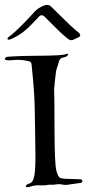

<svg xmlns="http://www.w3.org/2000/svg" viewBox="-77 -766 363 800"><path d="M257.3 -619.1Q257.3 -614.3 250.5 -610.8L228.5 -600.6Q224.6 -598.6 220.7 -598.6Q213.4 -598.6 205.1 -605Q185.1 -620.6 167.5 -638.2L108.9 -696.3Q96.2 -709 84.5 -695.8L56.6 -666.5Q40 -648.4 18.6 -631.8Q-2.4 -615.7 -31.2 -603Q-38.1 -600.6 -41.5 -600.6Q-45.9 -600.6 -45.9 -604Q-45.9 -608.4 -38.1 -614.3Q-17.1 -629.4 11.7 -658.7Q40 -687 65.9 -715.8Q77.1 -728.5 93.5 -737.1Q109.9 -745.6 119.1 -745.6Q128.9 -745.6 136.2 -738.3L175.8 -699.2Q224.1 -650.9 246.6 -633.8Q257.3 -625.5 257.3 -619.1ZM258.8 -19Q261.7 -19 263.9 -16.6Q266.1 -14.2 266.1 -11Q266.1 -7.8 263.7 -5.9Q261.2 -3.9 258.3 -3.9Q210 2.9 201.9 4.2Q193.8 5.4 181.4 2.7Q168.9 0 157.5 2.2Q146 4.4 136.2 3.7Q126.5 2.9 118.4 5.1Q110.4 7.3 90.1 6.1Q69.8 4.9 50.3 11.2Q41.5 14.2 36.6 14.2Q30.8 14.2 30.8 9.8Q30.8 6.8 35.2 3.4Q39.6 0 45.4 -1.5Q61 -4.9 66.4 -35.9Q71.8 -66.9 70.3 -146.5Q68.8 -226.1 68.1 -294.2Q67.4 -362.3 60.5 -435.5L54.7 -496.6Q53.7 -508.8 43.5 -510.7L29.3 -513.7Q5.4 -518.6 -25.6 -515.4Q-56.6 -512.2 -56.6 -521Q-56.6 -524.4 -52.5 -527.1Q-48.3 -529.8 -39.1 -530Q-29.8 -530.3 -7.1 -531.7Q15.6 -533.2 98.9 -533.9Q182.1 -534.7 196.8 -540Q202.6 -542 205.6 -542Q207.5 -542 207.5 -541Q207.5 -539.6 205.6 -536.6Q200.2 -527.8 186 -526.4Q172.4 -524.4 168.5 -509.5Q164.6 -494.6 161.1 -485.6Q157.7 -476.6 156.2 -466.3Q154.8 -456.1 151.1 -422.9Q147.5 -389.6 148.7 -384.5Q149.9 -379.4 150.1 -231.9Q150.4 -84.5 157.7 -55.7Q165 -26.9 175 -24.2Q185.1 -21.5 193.4 -21.2Q201.7 -21 258.8 -19Z"/></svg>

Font: Eadui
Style: Medium
Weight: 500
Designer: Peter S. Baker
Version: Version 1.1